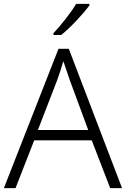

<svg xmlns="http://www.w3.org/2000/svg" viewBox="-20 -968 648 988"><path d="M440 -940V-948H372C346 -904 292 -836 255 -797V-788H295C345 -828 410 -899 440 -940ZM547 0H608L334 -717H281L0 0H60L156 -246H452ZM339 -556 434 -299H175L274 -555C283 -580 296 -618 306 -653C316 -622 332 -575 339 -556Z"/></svg>

Font: Noto Sans Kannada Light
Style: Regular
Weight: 300
Designer: Jelle Bosma - Monotype Design Team
Foundry: Monotype Imaging Inc.
Version: Version 2.005